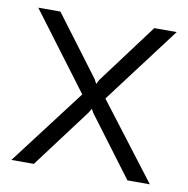

<svg xmlns="http://www.w3.org/2000/svg" viewBox="-65 -584 633 647"><g transform="rotate(10 252.0 -260.5)"><path d="M90.8 -521 244.1 -316.9 252 -301.8 259.8 -316.9 412.1 -521H488.8L291 -258.8L488.8 0H412.1L259.8 -203.1L252 -216.8L244.1 -203.1L91.8 0H15.1L211.9 -258.8L15.1 -521Z"/></g></svg>

Font: Rawline
Style: Regular
Weight: 400
Designer: Matt McInerney, Pablo Impallari, Rodrigo Fuenzalida
Foundry: Matt McInerney, Pablo Impallari, Rodrigo Fuenzalida
Version: Version 4.020;PS 004.020;hotconv 1.0.88;makeotf.lib2.5.64775